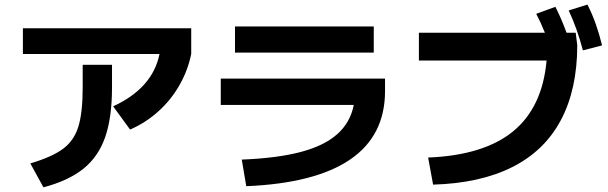

<svg xmlns="http://www.w3.org/2000/svg" viewBox="-20 -802 2633 831"><path d="M337.9 -423.8V-521.5H464.8V-423.8Q464.8 -293.5 435.3 -208.7Q405.8 -124 341.3 -72Q276.9 -20 168 8.8L111.3 -94.7Q206.1 -123 253.2 -158.2Q300.3 -193.4 319.1 -253.7Q337.9 -314 337.9 -423.8ZM79.1 -679.7H807.6V-568.4Q793 -496.6 756.3 -432.6Q719.7 -368.7 665 -319.6Q610.4 -270.5 543 -241.2L469.7 -341.8Q640.6 -420.4 670.4 -568.4H79.1Z M1511.2 -347.7H935.5V-461.9H1646.5V-408.2Q1646.5 -214.8 1495.8 -111.8Q1345.2 -8.8 1045.9 3.9L1026.4 -111.3Q1178.7 -117.2 1280.8 -144Q1382.8 -170.9 1439.5 -221.2Q1496.1 -271.5 1511.2 -347.7ZM997.1 -687.5H1597.7V-574.2H997.1Z M2345.7 -540H1793V-660.2H2338.4Q2320.3 -705.6 2300.8 -742.2L2383.8 -772.5Q2410.6 -719.7 2432.1 -660.2H2471.7L2478.5 -605.5Q2478 -414.1 2407.2 -281.5Q2336.4 -148.9 2197.3 -78.9Q2058.1 -8.8 1854.5 -2.9L1833 -120.1Q2074.2 -129.9 2200.9 -233.6Q2327.6 -337.4 2345.7 -540ZM2441.4 -756.8 2522.5 -782.2Q2543.5 -740.7 2558.3 -698.7Q2573.2 -656.7 2585.9 -605.5L2502.9 -584Q2489.7 -633.3 2475.1 -674.6Q2460.4 -715.8 2441.4 -756.8Z"/></svg>

Font: Pretendard GOV
Style: Bold
Weight: 700
Designer: Base glyphs from Inter by Rasmus Andersson; Hangeul glyphs from Noto Sans CJK(Source Han Sans) by Jang Soo-young and Kan
Foundry: Kil Hyung-jin
Version: Version 1.309